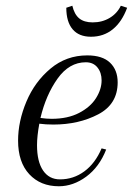

<svg xmlns="http://www.w3.org/2000/svg" viewBox="-20 -637 463 669"><path d="M117 -206Q109 -163 109 -131Q109 -74 130 -43Q151 -12 189 -12Q236 -12 274 -40Q312 -68 334 -120L350 -116Q326 -55 280.5 -21.5Q235 12 185 12Q121 12 82 -30Q43 -72 43 -147Q43 -214 72 -283Q101 -352 156 -398Q211 -444 284 -444Q337 -444 363.5 -418.5Q390 -393 390 -350Q390 -274 322 -238.5Q254 -203 166 -203Q139 -203 117 -206ZM121 -226Q142 -223 160 -223Q216 -223 255.5 -243.5Q295 -264 314.5 -295Q334 -326 334 -357Q334 -384 319.5 -402Q305 -420 279 -420Q221 -420 180.5 -363Q140 -306 121 -226ZM401 -617 423 -610Q405 -561 373 -535Q341 -509 297 -509Q255 -509 233 -535Q211 -561 211 -610L232 -617Q239 -587 256 -573Q273 -559 303 -559Q336 -559 362 -574.5Q388 -590 401 -617Z"/></svg>

Font: Arapey
Style: Italic
Weight: 400
Italic angle: -12°
Designer: Eduardo Rodriguez Tunni
Foundry: Eduardo Rodriguez Tunni
Version: Version 3.000